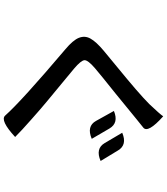

<svg xmlns="http://www.w3.org/2000/svg" viewBox="48 -901 904 1040"><g transform="rotate(90 500.0 -381.0)"><path d="M581 -546Q646 -573 676 -522L732 -426Q664 -397 635 -449L581 -546ZM699 -591Q765 -619 795 -568L852 -474Q785 -445 755 -496L699 -591ZM610 -813Q703 -730 671 -705Q697 -726 625 -668Q592 -640 488 -556Q384 -473 349 -443Q306 -406 306 -387Q307 -368 352 -330Q364 -320 428 -267Q492 -215 532 -181Q573 -147 629 -97Q686 -47 722 -11Q632 72 606 43Q529 -44 247 -283Q198 -324 185 -356Q172 -389 189 -419Q206 -450 255 -491Q269 -503 341 -562Q413 -621 463 -664Q514 -708 544 -738Q599 -796 610 -813Z"/></g></svg>

Font: Swei Half Moon CJK SC
Style: Medium
Weight: 500
Version: Version 2.071